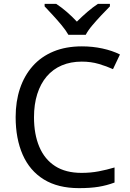

<svg xmlns="http://www.w3.org/2000/svg" viewBox="-20 -964 672 994"><path d="M403 -645Q346 -645 300 -625.5Q254 -606 222 -568.5Q190 -531 173 -477.5Q156 -424 156 -357Q156 -269 183.5 -204Q211 -139 265.5 -104Q320 -69 402 -69Q449 -69 491 -77Q533 -85 573 -97V-19Q533 -4 490.5 3Q448 10 389 10Q280 10 207 -35Q134 -80 97.5 -163Q61 -246 61 -358Q61 -439 83.5 -506Q106 -573 149.5 -622Q193 -671 257 -697.5Q321 -724 404 -724Q459 -724 510 -713Q561 -702 601 -682L565 -606Q532 -621 491.5 -633Q451 -645 403 -645ZM334 -784Q321 -807 299 -833.5Q277 -860 253 -886Q229 -912 211 -931V-944H271Q297 -927 325 -903Q353 -879 378 -852Q405 -879 433 -903Q461 -927 487 -944H549V-931Q530 -912 505.5 -886Q481 -860 458.5 -833.5Q436 -807 424 -784Z"/></svg>

Font: Noto Sans Hebrew
Style: Regular
Weight: 400
Designer: Monotype Design Team
Foundry: Monotype Imaging Inc.
Version: Version 2.003